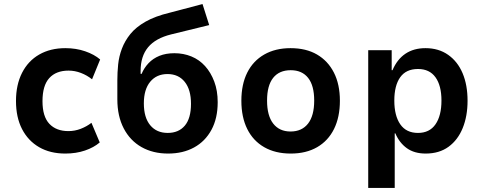

<svg xmlns="http://www.w3.org/2000/svg" viewBox="-20 -749 2389 949"><path d="M303 10Q228 10 173.5 -21.5Q119 -53 89 -111Q59 -169 59 -250Q59 -330 89 -389Q119 -448 174 -479.5Q229 -511 303 -511Q356 -511 401 -495.5Q446 -480 475 -455L435 -357Q410 -377 380 -388.5Q350 -400 319 -400Q257 -400 223.5 -363Q190 -326 190 -249Q190 -173 224 -137Q258 -101 318 -101Q350 -101 379.5 -112.5Q409 -124 432 -142L473 -45Q444 -20 400 -5Q356 10 303 10Z M811 10Q736 10 679.5 -22Q623 -54 591.5 -114.5Q560 -175 560 -258V-352Q560 -391 564 -430.5Q568 -470 582.5 -508.5Q597 -547 624.5 -581Q652 -615 699.5 -642Q747 -669 818 -686L981 -729L1014 -625L826 -579Q749 -560 712 -515.5Q675 -471 675 -398V-384H680Q692 -413 714 -436.5Q736 -460 768 -473Q800 -486 842 -486Q887 -486 926 -470Q965 -454 993.5 -422.5Q1022 -391 1039 -346Q1056 -301 1056 -244Q1056 -164 1025 -107Q994 -50 939 -20Q884 10 811 10ZM809 -92Q863 -92 893.5 -128Q924 -164 924 -236Q924 -306 893 -344.5Q862 -383 808 -383Q754 -383 722.5 -345Q691 -307 691 -238Q691 -168 722.5 -130Q754 -92 809 -92Z M1417 10Q1341 10 1286 -21.5Q1231 -53 1202 -111.5Q1173 -170 1173 -251Q1173 -332 1202 -390Q1231 -448 1286 -479.5Q1341 -511 1416 -511Q1493 -511 1547 -479.5Q1601 -448 1630.5 -390Q1660 -332 1660 -251Q1660 -170 1631 -111.5Q1602 -53 1547.5 -21.5Q1493 10 1417 10ZM1416 -99Q1472 -99 1502.5 -138Q1533 -177 1533 -252Q1533 -326 1503 -364Q1473 -402 1417 -402Q1360 -402 1330 -364Q1300 -326 1300 -252Q1300 -177 1330.5 -138Q1361 -99 1416 -99Z M1800 180V-501H1916V-402H1920Q1943 -456 1984 -483.5Q2025 -511 2083 -511Q2148 -511 2195 -478Q2242 -445 2266.5 -387Q2291 -329 2291 -251Q2291 -175 2267 -116Q2243 -57 2197 -23.5Q2151 10 2084 10Q2028 10 1991 -16.5Q1954 -43 1934 -90H1931V180ZM2046 -92Q2103 -92 2132.5 -134.5Q2162 -177 2162 -252Q2162 -326 2132.5 -367Q2103 -408 2046 -408Q1987 -408 1958 -367Q1929 -326 1929 -252Q1929 -177 1958.5 -134.5Q1988 -92 2046 -92Z"/></svg>

Font: Nunito Sans 7pt SemiCondensed
Style: Bold
Weight: 700
Width: 4
Designer: Vernon Adams
Foundry: Vernon Adams
Version: Version 3.101;gftools[0.9.27]